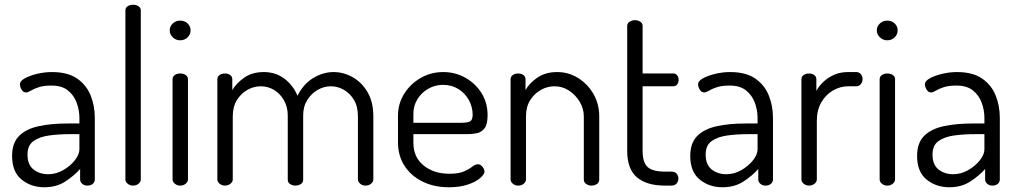

<svg xmlns="http://www.w3.org/2000/svg" viewBox="-20 -783 4296 810"><path d="M167 7Q111 7 71 -25.5Q31 -58 31 -125Q31 -180 60.5 -209.5Q90 -239 142.5 -250.5Q195 -262 264 -262H315V-286Q315 -318 303.5 -349.5Q292 -381 266.5 -401.5Q241 -422 197 -422Q164 -422 143 -415Q122 -408 110 -400.5Q98 -393 90 -393Q78 -393 71 -405Q64 -417 64 -428Q64 -441 84.5 -452.5Q105 -464 136.5 -471.5Q168 -479 199 -479Q266 -479 305.5 -451.5Q345 -424 362.5 -380Q380 -336 380 -286V-26Q380 -15 371.5 -7.5Q363 0 348 0Q336 0 327 -7.5Q318 -15 318 -26V-70Q292 -41 255 -17Q218 7 167 7ZM183 -48Q216 -48 246 -65Q276 -82 295.5 -106.5Q315 -131 315 -153V-217H273Q228 -217 187.5 -211.5Q147 -206 121.5 -188Q96 -170 96 -131Q96 -88 121.5 -68Q147 -48 183 -48Z M541 0Q528 0 518.5 -8Q509 -16 509 -26V-739Q509 -750 518.5 -756.5Q528 -763 541 -763Q555 -763 564.5 -756.5Q574 -750 574 -739V-26Q574 -16 564.5 -8Q555 0 541 0Z M740 0Q727 0 717.5 -8Q708 -16 708 -26V-449Q708 -460 717.5 -466.5Q727 -473 740 -473Q754 -473 763.5 -466.5Q773 -460 773 -449V-26Q773 -16 763.5 -8Q754 0 740 0ZM740 -613Q722 -613 709 -625.5Q696 -638 696 -655Q696 -672 709 -684Q722 -696 740 -696Q759 -696 771.5 -684Q784 -672 784 -655Q784 -638 771.5 -625.5Q759 -613 740 -613Z M929 0Q916 0 906.5 -8Q897 -16 897 -26V-449Q897 -460 906.5 -466.5Q916 -473 929 -473Q942 -473 951 -466.5Q960 -460 960 -449V-403Q977 -432 1010.5 -455.5Q1044 -479 1093 -479Q1143 -479 1180 -451Q1217 -423 1235 -379Q1261 -430 1302.5 -454.5Q1344 -479 1387 -479Q1430 -479 1468.5 -457Q1507 -435 1531 -393.5Q1555 -352 1555 -292V-26Q1555 -16 1545.5 -8Q1536 0 1522 0Q1509 0 1499.5 -8Q1490 -16 1490 -26V-292Q1490 -334 1473 -362Q1456 -390 1430 -404.5Q1404 -419 1376 -419Q1347 -419 1320.5 -404Q1294 -389 1276.5 -361.5Q1259 -334 1259 -296V-25Q1259 -12 1248.5 -6Q1238 0 1226 0Q1215 0 1204.5 -6Q1194 -12 1194 -25V-295Q1194 -331 1178.5 -359Q1163 -387 1137 -403Q1111 -419 1080 -419Q1051 -419 1024 -404Q997 -389 979.5 -361Q962 -333 962 -292V-26Q962 -16 952.5 -8Q943 0 929 0Z M1874 7Q1811 7 1762.5 -17Q1714 -41 1686.5 -83.5Q1659 -126 1659 -183V-295Q1659 -345 1685 -387Q1711 -429 1754.5 -454Q1798 -479 1850 -479Q1900 -479 1942.5 -455.5Q1985 -432 2011 -391Q2037 -350 2037 -297Q2037 -258 2024 -241.5Q2011 -225 1991.5 -221Q1972 -217 1950 -217H1724V-180Q1724 -120 1767 -85Q1810 -50 1876 -50Q1916 -50 1938 -60Q1960 -70 1972.5 -80Q1985 -90 1996 -90Q2004 -90 2010.5 -84.5Q2017 -79 2020.5 -72Q2024 -65 2024 -59Q2024 -48 2006 -32Q1988 -16 1954 -4.5Q1920 7 1874 7ZM1724 -265H1924Q1954 -265 1964 -271.5Q1974 -278 1974 -299Q1974 -331 1958.5 -360Q1943 -389 1914.5 -407Q1886 -425 1849 -425Q1815 -425 1786.5 -408.5Q1758 -392 1741 -364.5Q1724 -337 1724 -303Z M2166 0Q2153 0 2143.5 -8Q2134 -16 2134 -26V-449Q2134 -460 2143.5 -466.5Q2153 -473 2166 -473Q2179 -473 2188 -466.5Q2197 -460 2197 -449V-403Q2213 -432 2247 -455.5Q2281 -479 2331 -479Q2379 -479 2419.5 -453.5Q2460 -428 2484 -386Q2508 -344 2508 -292V-26Q2508 -13 2498 -6.5Q2488 0 2475 0Q2464 0 2453.5 -6.5Q2443 -13 2443 -26V-292Q2443 -324 2426 -353Q2409 -382 2381 -400.5Q2353 -419 2319 -419Q2289 -419 2261.5 -403.5Q2234 -388 2216.5 -360Q2199 -332 2199 -292V-26Q2199 -16 2189.5 -8Q2180 0 2166 0Z M2785 0Q2708 0 2667 -35Q2626 -70 2626 -147V-674Q2626 -685 2636.5 -691.5Q2647 -698 2658 -698Q2671 -698 2681 -691.5Q2691 -685 2691 -674V-473H2821Q2831 -473 2837 -465Q2843 -457 2843 -446Q2843 -435 2837 -427Q2831 -419 2821 -419H2691V-147Q2691 -98 2712 -78.5Q2733 -59 2785 -59H2813Q2827 -59 2834.5 -50.5Q2842 -42 2842 -30Q2842 -18 2834.5 -9Q2827 0 2813 0Z M3028 7Q2972 7 2932 -25.5Q2892 -58 2892 -125Q2892 -180 2921.5 -209.5Q2951 -239 3003.5 -250.5Q3056 -262 3125 -262H3176V-286Q3176 -318 3164.5 -349.5Q3153 -381 3127.5 -401.5Q3102 -422 3058 -422Q3025 -422 3004 -415Q2983 -408 2971 -400.5Q2959 -393 2951 -393Q2939 -393 2932 -405Q2925 -417 2925 -428Q2925 -441 2945.5 -452.5Q2966 -464 2997.5 -471.5Q3029 -479 3060 -479Q3127 -479 3166.5 -451.5Q3206 -424 3223.5 -380Q3241 -336 3241 -286V-26Q3241 -15 3232.5 -7.5Q3224 0 3209 0Q3197 0 3188 -7.5Q3179 -15 3179 -26V-70Q3153 -41 3116 -17Q3079 7 3028 7ZM3044 -48Q3077 -48 3107 -65Q3137 -82 3156.5 -106.5Q3176 -131 3176 -153V-217H3134Q3089 -217 3048.5 -211.5Q3008 -206 2982.5 -188Q2957 -170 2957 -131Q2957 -88 2982.5 -68Q3008 -48 3044 -48Z M3393 0Q3380 0 3370.5 -8Q3361 -16 3361 -26V-449Q3361 -460 3370.5 -466.5Q3380 -473 3393 -473Q3406 -473 3415 -466.5Q3424 -460 3424 -449V-400Q3435 -420 3454 -438Q3473 -456 3499 -467.5Q3525 -479 3558 -479H3593Q3604 -479 3611.5 -470.5Q3619 -462 3619 -449Q3619 -437 3611.5 -428Q3604 -419 3593 -419H3558Q3525 -419 3494.5 -401.5Q3464 -384 3445 -351.5Q3426 -319 3426 -273V-26Q3426 -16 3416.5 -8Q3407 0 3393 0Z M3723 0Q3710 0 3700.5 -8Q3691 -16 3691 -26V-449Q3691 -460 3700.5 -466.5Q3710 -473 3723 -473Q3737 -473 3746.5 -466.5Q3756 -460 3756 -449V-26Q3756 -16 3746.5 -8Q3737 0 3723 0ZM3723 -613Q3705 -613 3692 -625.5Q3679 -638 3679 -655Q3679 -672 3692 -684Q3705 -696 3723 -696Q3742 -696 3754.5 -684Q3767 -672 3767 -655Q3767 -638 3754.5 -625.5Q3742 -613 3723 -613Z M3985 7Q3929 7 3889 -25.5Q3849 -58 3849 -125Q3849 -180 3878.5 -209.5Q3908 -239 3960.5 -250.5Q4013 -262 4082 -262H4133V-286Q4133 -318 4121.5 -349.5Q4110 -381 4084.5 -401.5Q4059 -422 4015 -422Q3982 -422 3961 -415Q3940 -408 3928 -400.5Q3916 -393 3908 -393Q3896 -393 3889 -405Q3882 -417 3882 -428Q3882 -441 3902.5 -452.5Q3923 -464 3954.5 -471.5Q3986 -479 4017 -479Q4084 -479 4123.5 -451.5Q4163 -424 4180.5 -380Q4198 -336 4198 -286V-26Q4198 -15 4189.5 -7.5Q4181 0 4166 0Q4154 0 4145 -7.5Q4136 -15 4136 -26V-70Q4110 -41 4073 -17Q4036 7 3985 7ZM4001 -48Q4034 -48 4064 -65Q4094 -82 4113.5 -106.5Q4133 -131 4133 -153V-217H4091Q4046 -217 4005.5 -211.5Q3965 -206 3939.5 -188Q3914 -170 3914 -131Q3914 -88 3939.5 -68Q3965 -48 4001 -48Z"/></svg>

Font: Dosis
Style: Regular
Weight: 400
Designer: EdgarTolentino, PabloImpallari, IginoMarini
Foundry: EdgarTolentino, PabloImpallari, IginoMarini
Version: Version 3.001; ttfautohint (v1.8.2)